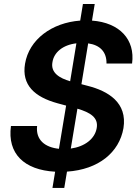

<svg xmlns="http://www.w3.org/2000/svg" viewBox="-20 -838 689 949"><path d="M632.8 -524.1C648.8 -642.4 571.4 -726.2 434.7 -736.2L448.2 -818.2H389.9L376.4 -736.2C236.5 -725.9 123.6 -643.1 103.7 -522.7C86.3 -418.3 150.2 -358.7 264.9 -327.4L306.8 -316.1L271.3 -102.6C202.4 -109.7 155.9 -146.3 163.4 -215.2H34.1C15.6 -78.1 99.4 2.1 252.5 10.7L239.3 90.9H297.6L311.1 10.3C466.6 0 569.2 -84.2 590.2 -204.5C610.4 -330.3 515.6 -388.1 411.9 -414.1L382.5 -421.9L415.8 -623.6C475.1 -615.4 507.5 -580.6 506.4 -524.1ZM239.3 -531.2C246.8 -579.5 290.8 -616.1 357.6 -623.9L326.7 -436.4C275.6 -451.3 229 -477.6 239.3 -531.2ZM458.1 -205.3C449.2 -151.6 398.8 -113.3 329.9 -103.7L362.6 -300.8C426.8 -282 467 -256.7 458.1 -205.3Z"/></svg>

Font: Riot Sans 2.0
Style: Bold Italic
Weight: 600
Italic angle: -9.39999°
Designer: Rasmus Andersson
Foundry: rsms
Version: Version 3.006;hotconv 1.0.109;makeotfexe 2.5.65596